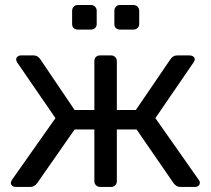

<svg xmlns="http://www.w3.org/2000/svg" viewBox="-20 -739 833 759"><path d="M22.9 -16.1Q22.9 -21 27.8 -28.8L199.2 -272L47.9 -492.2Q43.9 -499 43.9 -503.9Q43.9 -510.7 49.6 -515.4Q55.2 -520 64 -520H112.8Q128.9 -520 139.2 -504.9L274.9 -304.2H353V-497.1Q353 -508.3 359.6 -514.2Q366.2 -520 376 -520H418.9Q428.7 -520 435.3 -513.4Q441.9 -506.8 441.9 -497.1V-304.2H517.1L653.8 -504.9Q663.6 -520 681.2 -520H729Q737.8 -520 743.9 -515.6Q750 -511.2 750 -503.9Q750 -500 745.1 -492.2L594.2 -272L765.1 -28.8Q770 -22.9 770 -16.1Q770 -9.3 764.4 -4.6Q758.8 0 750 0H692.9Q684.1 0 678 -3.9Q671.9 -7.8 666 -15.1L520 -227.1H441.9V-22.9Q441.9 -13.2 435.5 -6.6Q429.2 0 418.9 0H376Q366.2 0 359.6 -6.6Q353 -13.2 353 -22.9V-227.1H274.9L127 -15.1Q115.7 0 100.1 0H43Q34.2 0 28.6 -4.4Q22.9 -8.8 22.9 -16.1ZM265.1 -644V-695.8Q265.1 -705.6 271.2 -712.4Q277.3 -719.2 287.1 -719.2H339.4Q349.1 -719.2 355.7 -712.6Q362.3 -706.1 362.3 -695.8V-644Q362.3 -634.3 355.7 -628.2Q349.1 -622.1 339.4 -622.1H287.1Q277.3 -622.1 271.2 -627.9Q265.1 -633.8 265.1 -644ZM432.1 -644V-695.8Q432.1 -705.6 438.2 -712.4Q444.3 -719.2 454.1 -719.2H507.3Q517.1 -719.2 523.7 -712.6Q530.3 -706.1 530.3 -695.8V-644Q530.3 -634.3 523.7 -628.2Q517.1 -622.1 507.3 -622.1H454.1Q444.3 -622.1 438.2 -627.9Q432.1 -633.8 432.1 -644Z"/></svg>

Font: Rubik AZ
Style: Regular
Weight: 400
Designer: Hubert and Fischer
Foundry: Hubert & Fischer
Version: Version 2.000